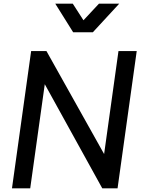

<svg xmlns="http://www.w3.org/2000/svg" viewBox="-20 -1022 778 1042"><path d="M45 0 149 -745H232L545 -186L623 -745H722L618 0H535L223 -565L144 0ZM377 -847 280 -1002H375L433 -912L517 -1002H627L484 -847Z"/></svg>

Font: Plus Jakarta Sans Medium
Style: Italic
Weight: 500
Italic angle: -8°
Designer: Gumpita Rahayu
Foundry: Tokotype
Version: Version 2.071; ttfautohint (v1.8.4.7-5d5b);gftools[0.9.29]